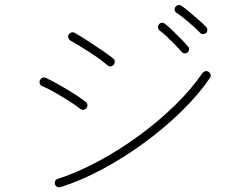

<svg xmlns="http://www.w3.org/2000/svg" viewBox="-20 -811 1040 793"><path d="M229 -38Q222 -36 215.5 -39.5Q209 -43 207 -50Q205 -57 208 -63.5Q211 -70 218 -72Q299 -98 385.5 -144.5Q472 -191 553.5 -250.5Q635 -310 703 -376.5Q771 -443 816 -509Q821 -515 828 -517Q835 -519 842 -514Q856 -503 847 -489Q801 -421 730.5 -352Q660 -283 576 -221.5Q492 -160 402.5 -112Q313 -64 229 -38ZM311 -362Q293 -376 265.5 -393.5Q238 -411 208.5 -428Q179 -445 153 -456Q146 -459 144 -466.5Q142 -474 145 -480Q154 -496 170 -489Q194 -478 225.5 -460Q257 -442 287 -423Q317 -404 334 -390Q340 -386 341 -378Q342 -370 337 -365Q325 -351 311 -362ZM423 -542Q395 -566 353 -593.5Q311 -621 270 -644Q264 -648 262 -655Q260 -662 264 -669Q268 -675 275 -677Q282 -679 289 -675Q310 -663 340.5 -643.5Q371 -624 401 -603.5Q431 -583 448 -569Q454 -564 454 -556Q454 -548 449 -543Q437 -531 423 -542ZM831 -674Q825 -670 818 -670Q811 -670 806 -676Q797 -686 778.5 -702.5Q760 -719 741 -734.5Q722 -750 709 -758Q703 -762 701.5 -769Q700 -776 704 -782Q709 -788 716 -790Q723 -792 729 -787Q742 -779 762 -762Q782 -745 802 -727.5Q822 -710 832 -699Q837 -694 836.5 -686.5Q836 -679 831 -674ZM754 -594Q749 -590 742 -590.5Q735 -591 730 -597Q721 -608 704 -625.5Q687 -643 669 -660Q651 -677 639 -685Q633 -690 632.5 -697Q632 -704 636 -710Q641 -716 648 -717Q655 -718 661 -713Q673 -704 692 -685.5Q711 -667 729.5 -648.5Q748 -630 757 -618Q762 -613 761 -606Q760 -599 754 -594Z"/></svg>

Font: Zen Maru Gothic Light
Style: Regular
Weight: 300
Designer: Yoshimichi Ohira
Foundry: Positype
Version: Version 1.001